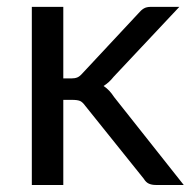

<svg xmlns="http://www.w3.org/2000/svg" viewBox="-20 -526 548 546"><path d="M160 -506.5V-303H183Q193 -303 199.8 -305.8Q206.5 -308.5 214 -317L374 -488.5Q381 -497 388.8 -501.8Q396.5 -506.5 409.5 -506.5H490L303.5 -308Q290 -291 274.5 -281.5Q283.5 -275.5 290.8 -267.8Q298 -260 304.5 -250L502.5 0H423Q411.5 0 403.2 -3.8Q395 -7.5 389 -17.5L222.5 -225Q215 -235.5 207.8 -238.8Q200.5 -242 185.5 -242H160V0H70.5V-506.5Z"/></svg>

Font: Lato 2
Style: Regular
Weight: 400
Designer: Lukasz Dziedzic with Adam Twardoch and Botio Nikoltchev
Foundry: tyPoland Lukasz Dziedzic
Version: Version 2.015; 2015-08-06; http://www.latofonts.com/